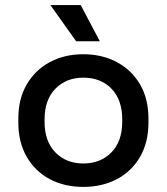

<svg xmlns="http://www.w3.org/2000/svg" viewBox="-20 -720 655 754"><path d="M307 14Q233 14 175.5 -16.5Q118 -47 85 -104Q52 -161 52 -239V-254Q52 -332 85 -388.5Q118 -445 175.5 -476Q233 -507 307 -507Q381 -507 439 -476Q497 -445 530 -388.5Q563 -332 563 -254V-239Q563 -161 530 -104Q497 -47 439 -16.5Q381 14 307 14ZM307 -78Q375 -78 417.5 -121.5Q460 -165 460 -242V-251Q460 -328 418 -371.5Q376 -415 307 -415Q240 -415 197.5 -371.5Q155 -328 155 -251V-242Q155 -165 197.5 -121.5Q240 -78 307 -78ZM279 -558 178 -700H297L372 -558Z"/></svg>

Font: Space Grotesk Medium
Style: Regular
Weight: 500
Designer: Florian Karsten
Foundry: Florian Karsten
Version: Version 2.000